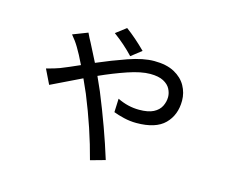

<svg xmlns="http://www.w3.org/2000/svg" viewBox="-100 -777 1199 997"><g transform="rotate(15 500.0 -278.5)"><path d="M520 -498Q472 -549 412 -593L467 -635Q520 -596 575 -541ZM114 -323Q160 -335 184 -344Q227 -361 285 -387Q259 -441 240 -472Q223 -501 199 -529L279 -560Q291 -534 303 -513L352 -417Q431 -451 510 -478.5Q589 -506 648 -506Q714 -506 756.5 -483Q799 -460 819.5 -423Q840 -386 840 -344Q840 -267 792 -219Q744 -171 640 -171Q606 -171 572.5 -179Q539 -187 516 -196L519 -269Q576 -241 636 -241Q685 -241 713 -255.5Q741 -270 753 -294Q765 -318 765 -344Q765 -365 754 -386.5Q743 -408 716.5 -422Q690 -436 645 -436Q596 -436 525.5 -412Q455 -388 382 -355L415 -281Q488 -103 537 56L458 78Q417 -81 348 -250L315 -324Q207 -271 152 -245Z"/></g></svg>

Font: Gothic Nguyen
Style: Regular
Weight: 400
Designer: MORI Takayuki
Version: Version 1.220;July 21, 2023;FontCreator 14.0.0.2814 64-bit